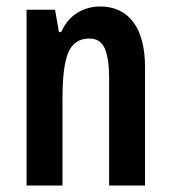

<svg xmlns="http://www.w3.org/2000/svg" viewBox="-20 -573 528 593"><path d="M289 -553Q355 -553 391.5 -505Q428 -457 428 -363V0H317V-333Q317 -393 303.5 -423.5Q290 -454 256 -454Q210 -454 191.5 -412Q173 -370 173 -270V0H62V-543H150L162 -474H169Q187 -514 219 -533.5Q251 -553 289 -553Z"/></svg>

Font: Noto Sans Gujarati UI ExtraCondensed SemiBold
Style: Regular
Weight: 600
Width: 2
Designer: Jelle Bosma - Monotype Design Team, Universal Thirst
Foundry: Monotype Imaging Inc.
Version: Version 2.106; ttfautohint (v1.8.4.7-5d5b)